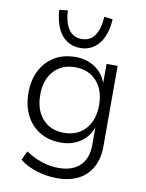

<svg xmlns="http://www.w3.org/2000/svg" viewBox="-100 -819 817 1076"><g transform="rotate(10 308.5 -280.5)"><path d="M300 188Q241 188 184.5 170.5Q128 153 87 121L111 69Q141 89 171.5 102.5Q202 116 234 123Q266 130 300 130Q377 130 420 88.5Q463 47 463 -28V-133H464Q447 -78 399 -45Q351 -12 287 -12Q218 -12 167 -42.5Q116 -73 88 -128Q60 -183 60 -256Q60 -329 88 -383.5Q116 -438 167 -468.5Q218 -499 287 -499Q351 -499 399.5 -465.5Q448 -432 465 -375H463V-491H526V-35Q526 35 499.5 85Q473 135 422.5 161.5Q372 188 300 188ZM294 -69Q371 -69 416.5 -120Q462 -171 462 -256Q462 -341 416.5 -391.5Q371 -442 294 -442Q217 -442 172 -391.5Q127 -341 127 -256Q127 -171 172 -120Q217 -69 294 -69ZM301 -553Q257 -553 223.5 -576Q190 -599 171.5 -642Q153 -685 149 -743L197 -749Q201 -679 227 -641.5Q253 -604 301 -604Q349 -604 375 -641.5Q401 -679 405 -749L453 -743Q450 -685 431 -642Q412 -599 379 -576Q346 -553 301 -553Z"/></g></svg>

Font: Nunito Sans 9pt Light
Style: Regular
Weight: 300
Version: Version 3.101;gftools[0.9.27]